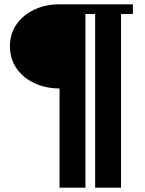

<svg xmlns="http://www.w3.org/2000/svg" viewBox="-20 -680 674 890"><path d="M256 190V-270Q191 -270 138.5 -295Q86 -320 56 -364Q26 -408 26 -465.5Q26 -523 56 -566.5Q86 -610 138.5 -635Q191 -660 256 -660H596V-615H541V190H421V-615H376V190Z"/></svg>

Font: El Messiri
Style: Regular
Weight: 400
Designer: Mohamed Gaber
Foundry: Kief Type Foundry
Version: Version 2.020